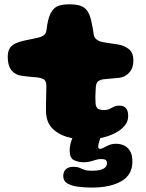

<svg xmlns="http://www.w3.org/2000/svg" viewBox="-20 -618 660 868"><path d="M371 13Q323 13 281.5 0.5Q240 -12 214.5 -39.8Q189 -67.5 188 -113.5Q188 -124.5 188 -136.5Q188 -148.5 188.2 -161Q188.5 -173.5 188.8 -185.5Q189 -197.5 189.2 -209.2Q189.5 -221 189.5 -231.5Q189 -253.5 176.5 -260Q164 -266.5 144.5 -268.5Q134 -269.5 123.2 -270.2Q112.5 -271 101.2 -272.5Q90 -274 77.5 -275.5Q49 -279 32 -300.2Q15 -321.5 15 -360Q15 -387 25 -401.2Q35 -415.5 51.8 -422.5Q68.5 -429.5 87.5 -434Q108 -438 125 -441.8Q142 -445.5 155.5 -448.5Q169 -452 178.2 -458.8Q187.5 -465.5 190 -481.5Q191.5 -493 193.2 -503.8Q195 -514.5 197.2 -524.5Q199.5 -534.5 202.5 -542.5Q213.5 -573.5 232.8 -586Q252 -598.5 293 -598.5Q325 -598.5 344 -591.8Q363 -585 373.8 -570Q384.5 -555 391 -530Q393.5 -519 395.2 -510.8Q397 -502.5 398.2 -495Q399.5 -487.5 401 -480Q402.5 -472.5 403.5 -463Q406 -447.5 417.2 -439Q428.5 -430.5 443.5 -428Q456 -425.5 466.8 -423.8Q477.5 -422 488 -420.8Q498.5 -419.5 510 -417.5Q537 -414 560 -398Q583 -382 583 -344Q583 -310.5 564.2 -289.8Q545.5 -269 517.5 -266Q497.5 -264 478.2 -262.5Q459 -261 446 -259.5Q435.5 -258 425.5 -251.8Q415.5 -245.5 413.5 -228Q413 -220.5 412.5 -212.5Q412 -204.5 411.8 -196.5Q411.5 -188.5 411.2 -180.5Q411 -172.5 411.5 -165.2Q412 -158 412 -150.5Q413 -136 420.8 -128.2Q428.5 -120.5 451.5 -120.5Q465 -120.5 475.2 -125.5Q485.5 -130.5 495.2 -135.5Q505 -140.5 518 -140.5Q540.5 -140.5 550 -128.5Q559.5 -116.5 559.5 -93.5Q559.5 -67.5 542 -47.8Q524.5 -28 496.8 -14.5Q469 -1 436 6Q403 13 371 13ZM395.5 230Q366 230 336 226.5Q306 223 286 212Q266 201 266 178Q266 157 278.5 146.5Q291 136 311 136Q328 136 338.8 140.5Q349.5 145 361.2 149.5Q373 154 393 154Q418 154 433.5 150Q449 146 456.2 138.2Q463.5 130.5 463.5 120.5Q463.5 108.5 457 104.8Q450.5 101 437 101Q425 101 413.8 104.5Q402.5 108 389.5 111.8Q376.5 115.5 358.5 115.5Q334 115.5 314.5 106Q295 96.5 295 63.5Q295 49.5 297.8 36.2Q300.5 23 305 12Q309.5 1 315 -6.5Q323.5 -19 339.2 -29.8Q355 -40.5 387 -40.5Q409.5 -40.5 421.8 -29.8Q434 -19 434 -5Q434 8.5 429 21Q424 33.5 424 45.5Q424 55 433 55Q440 55 449.8 49.2Q459.5 43.5 473 37.8Q486.5 32 505.5 32Q523.5 32 540 39.2Q556.5 46.5 567.5 64Q578.5 81.5 578.5 113Q578.5 172.5 528.5 201.2Q478.5 230 395.5 230Z"/></svg>

Font: Gluten Thin ExtraBold
Style: Regular
Weight: 800
Version: Version 1.300